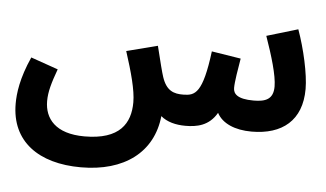

<svg xmlns="http://www.w3.org/2000/svg" viewBox="-50 -552 1469 864"><g transform="rotate(5 685.0 -120.0)"><path d="M343 232C539 232 667 136 684 -29C712 -5 752 5 795 5C847 5 902 -5 937 -66C961 -20 1019 5 1094 5C1233 5 1320 -65 1320 -207C1320 -274 1295 -386 1264 -472L1123 -430C1154 -342 1180 -256 1180 -206C1180 -148 1145 -135 1091 -135C1017 -135 999 -158 999 -184C999 -212 1009 -271 1017 -318L885 -339C861 -148 827 -135 776 -134C730 -133 697 -145 677 -205C670 -226 660 -266 641 -343L501 -307C531 -214 553 -135 553 -80C553 15 507 92 347 92C216 92 166 27 166 -52C166 -94 178 -135 201 -198L78 -241C34 -143 26 -74 26 -28C26 143 152 232 343 232Z"/></g></svg>

Font: Noto Sans Arabic UI
Style: Bold
Weight: 700
Designer: Monotype Design Team, Nadine Chahine and Nizar Qandah
Foundry: Monotype Imaging Inc.
Version: Version 2.010